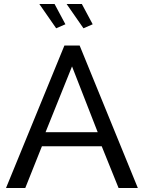

<svg xmlns="http://www.w3.org/2000/svg" viewBox="-20 -937 717 957"><path d="M176 -917H252L306 -816L260 -796ZM312 -917H388L442 -816L396 -796ZM301 -710H377L667 0H571L487 -208H189L106 0H10ZM467 -278 339 -606 207 -278Z"/></svg>

Font: Raleway-v4020 Medium
Style: Regular
Weight: 500
Designer: Matt McInerney, Pablo Impallari, Rodrigo Fuenzalida
Foundry: Matt McInerney, Pablo Impallari, Rodrigo Fuenzalida
Version: Version 4.020;PS 004.020;hotconv 1.0.88;makeotf.lib2.5.64775